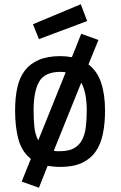

<svg xmlns="http://www.w3.org/2000/svg" viewBox="-20 -774 568 903"><path d="M360 -754 390 -675 163 -590 135 -660ZM125 -27Q83 -60 67 -117.5Q51 -175 51 -255Q51 -315 61.5 -362.5Q72 -410 97 -442.5Q122 -475 163 -492.5Q204 -510 264 -510Q290 -510 318 -505L362 -615L443 -586L396 -471Q438 -439 456 -384Q474 -329 474 -254Q474 -194 464 -145Q454 -96 430 -61.5Q406 -27 365.5 -8Q325 11 264 11Q247 11 232.5 9.5Q218 8 204 6L163 109L82 80ZM264 -63Q303 -63 327.5 -76.5Q352 -90 365.5 -115Q379 -140 383.5 -175.5Q388 -211 388 -254Q388 -340 362 -385L233 -65Q240 -63 248 -63Q256 -63 264 -63ZM138 -255Q138 -209 142 -174Q146 -139 160 -114L289 -434Q283 -435 277 -435.5Q271 -436 264 -436Q191 -436 164.5 -390.5Q138 -345 138 -255Z"/></svg>

Font: Panefresco 500wt
Style: Regular
Weight: 700
Foundry: Campivisivi & Chank Co
Version: Version 1.001